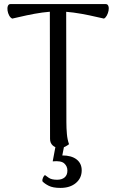

<svg xmlns="http://www.w3.org/2000/svg" viewBox="-20 -713 568 940"><path d="M271 11Q251 11 238 -1Q225 -13 225 -33L224 -676L304 -671L305 -114Q305 -85 307.5 -57Q310 -29 318 -7Q312 -2 300 4.5Q288 11 271 11ZM40 -622Q31 -626 25 -637Q19 -648 17 -661Q15 -674 18.5 -683.5Q22 -693 31 -693H498Q507 -693 510.5 -683.5Q514 -674 511.5 -661Q509 -648 503 -637Q497 -626 489 -622Q455 -630 417 -638Q379 -646 339.5 -651.5Q300 -657 262 -657Q225 -657 186.5 -651.5Q148 -646 111 -638Q74 -630 40 -622ZM296 -8 285 48Q330 48 355 67.5Q380 87 380 121Q380 159 351.5 183Q323 207 276 207Q239 207 218.5 196.5Q198 186 188 175Q186 167 190.5 157Q195 147 200 144Q206 149 219.5 158Q233 167 260 167Q283 167 296.5 155.5Q310 144 310 122Q310 101 294.5 87Q279 73 238 77L254 -8Z"/></svg>

Font: Arima
Style: Regular
Weight: 400
Designer: Joana Correia and Natanael Gama
Foundry: NDISCOVER
Version: Version 1.101;gftools[0.9.23]